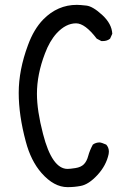

<svg xmlns="http://www.w3.org/2000/svg" viewBox="-20 -780 540 790"><path d="M258 -10Q202 -10 151 -68Q107 -118 86 -198Q57 -306 57 -398Q57 -492 95 -594Q119 -660 158 -700Q217 -760 296 -760Q309 -760 335.5 -757Q362 -754 401 -718Q440 -682 442 -641L433 -621Q421 -611 403 -611H397L378 -621Q330 -684 293 -684Q251 -684 213 -643Q184 -611 165 -560Q132 -474 132 -394Q132 -325 157 -229Q194 -85 258 -85Q268 -85 290.5 -88.5Q313 -92 325 -104Q337 -116 343 -138.5Q349 -161 362 -185Q374 -194 391 -194Q396 -194 417 -185Q428 -173 428 -156L427 -146Q417 -99 381 -60Q345 -21 312 -15Q286 -10 258 -10Z"/></svg>

Font: Xiaolai Mono SC
Style: Regular
Weight: 400
Monospace: yes
Designer: LXGW / Nozomi Seto
Version: Version 3.113;September 30, 2024